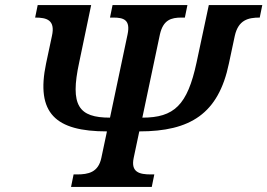

<svg xmlns="http://www.w3.org/2000/svg" viewBox="-20 -734 1050 754"><path d="M259 0H576L586 -49H573C528 -49 493 -57 505 -114L527 -218C727 -218 838 -287 879 -485L902 -593C916 -656 955 -665 1000 -665L1010 -714H800L752 -489C716 -321 664 -272 539 -272L608 -599C621 -656 652 -665 693 -665H706L716 -714H422L412 -665H425C466 -665 493 -656 481 -599L412 -272C289 -272 254 -319 291 -489L338 -714H128L118 -665C163 -665 198 -656 184 -593L161 -485C120 -289 198 -218 400 -218L378 -114C366 -57 327 -49 282 -49H269Z"/></svg>

Font: Noto Serif SemiBold
Style: Italic
Weight: 600
Italic angle: -12°
Designer: Monotype Design Team
Foundry: Monotype Imaging Inc.
Version: Version 2.014